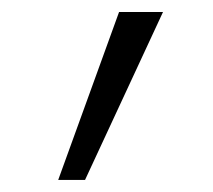

<svg xmlns="http://www.w3.org/2000/svg" viewBox="-20 -148 358 322"><path d="M77.6 153.8 179.7 -127.9H253.4L122.6 153.8Z"/></svg>

Font: HK Grotesk Legacy
Style: Regular
Weight: 400
Designer: Alfredo Marco Pradil
Foundry: Hanken Design Co.
Version: Version 2.022;PS 002.022;hotconv 1.0.88;makeotf.lib2.5.64775